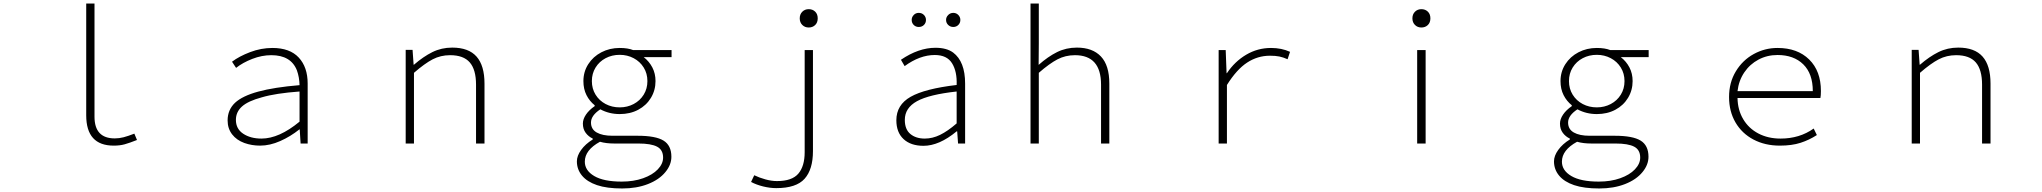

<svg xmlns="http://www.w3.org/2000/svg" viewBox="-20 -814 11582 1089"><path d="M469 -160V-794H516V-152Q516 -29 631 -29Q656 -29 681 -35.5Q706 -42 742 -56L757 -20Q714 -3 687 4.5Q660 12 625 12Q469 12 469 -160Z M1366 -3Q1322 -19 1296.5 -52Q1271 -85 1271 -131Q1271 -191 1313 -231Q1355 -270 1445 -294.5Q1535 -319 1679 -331Q1678 -376 1664 -415Q1630 -501 1519 -501Q1465 -501 1411 -480Q1357 -459 1319 -429L1296 -464Q1337 -495 1399 -518.5Q1461 -542 1525 -542Q1624 -542 1674.5 -487.5Q1725 -433 1725 -340V0H1685L1680 -80H1678Q1628 -40 1569.5 -14Q1511 12 1455 12Q1408 12 1366 -3ZM1679 -124V-295Q1543 -285 1465 -262Q1387 -241 1352.5 -210Q1318 -179 1318 -134Q1318 -83 1359.5 -55.5Q1401 -28 1463 -28Q1563 -28 1679 -124Z M2281 -531H2320L2326 -447H2328Q2381 -493 2432.5 -518.5Q2484 -544 2545 -544Q2638 -544 2683 -493Q2728 -442 2728 -340V0H2680V-334Q2680 -419 2644.5 -460Q2609 -501 2533 -501Q2479 -501 2434 -477.5Q2389 -454 2328 -401V0H2281Z M3366 236Q3310 217 3281 182Q3252 147 3252 101Q3252 70 3276 36.5Q3300 3 3342 -23V-28Q3318 -39 3302 -60.5Q3286 -82 3286 -113Q3286 -138 3303.5 -164Q3321 -190 3353 -212V-217Q3324 -240 3306.5 -274.5Q3289 -309 3289 -354Q3289 -407 3316.5 -450Q3344 -493 3391 -517.5Q3438 -542 3495 -542Q3541 -542 3571 -530H3789V-490H3631Q3662 -466 3680 -431.5Q3698 -397 3698 -354Q3698 -302 3672 -259Q3646 -216 3600 -191.5Q3554 -167 3495 -167Q3435 -167 3385 -194Q3332 -159 3332 -119Q3332 -81 3364.5 -62.5Q3397 -44 3454 -44H3597Q3699 -44 3743.5 -16.5Q3788 11 3788 75Q3788 121 3754 162Q3719 205 3655 230Q3591 255 3509 255Q3422 255 3366 236ZM3652 -354Q3652 -397 3631 -431Q3610 -465 3574 -484Q3538 -503 3495 -503Q3451 -503 3415 -484Q3379 -465 3358 -431Q3337 -397 3337 -354Q3337 -311 3358 -277Q3379 -243 3415 -224Q3451 -205 3495 -205Q3538 -205 3574 -224Q3610 -243 3631 -277Q3652 -311 3652 -354ZM3741 80Q3741 36 3707 18Q3673 0 3601 0H3464Q3417 0 3383 -10Q3297 37 3297 103Q3297 153 3350.5 184.5Q3404 216 3506 216Q3574 216 3627.5 197Q3681 178 3711 146.5Q3741 115 3741 80Z M4240 218 4258 180Q4287 194 4321.5 203.5Q4356 213 4387 213Q4472 213 4508 171Q4544 129 4544 49V-530H4591V43Q4591 147 4543.5 200Q4496 253 4383 253Q4347 253 4308.5 243.5Q4270 234 4240 218ZM4516 -710Q4516 -733 4530.5 -747.5Q4545 -762 4567 -762Q4589 -762 4603.5 -748Q4618 -734 4618 -710Q4618 -686 4603.5 -672Q4589 -658 4567 -658Q4545 -658 4530.5 -672.5Q4516 -687 4516 -710Z M5064 -132Q5064 -219 5145 -265Q5226 -311 5406 -332Q5409 -408 5380 -455Q5351 -502 5282 -502Q5197 -502 5111 -439L5090 -475Q5190 -543 5286 -543Q5349 -543 5386 -516Q5454 -465 5454 -340V0H5414L5409 -69H5406Q5307 13 5218 13Q5146 13 5105 -25Q5064 -63 5064 -132ZM5406 -114V-295Q5250 -278 5181 -240Q5112 -202 5112 -134Q5112 -80 5143.5 -54Q5175 -28 5225 -28Q5269 -28 5312 -49Q5355 -70 5406 -114ZM5151 -701Q5151 -717 5162.5 -729Q5174 -741 5191 -741Q5209 -741 5220.5 -729Q5232 -717 5232 -701Q5232 -684 5220.5 -672.5Q5209 -661 5191 -661Q5174 -661 5162.5 -672.5Q5151 -684 5151 -701ZM5346 -701Q5346 -717 5358 -729Q5370 -741 5387 -741Q5404 -741 5415.5 -729Q5427 -717 5427 -701Q5427 -684 5415.5 -672.5Q5404 -661 5387 -661Q5370 -661 5358 -672.5Q5346 -684 5346 -701Z M5825 -794H5872V-567L5871 -446Q5924 -493 5975.5 -518.5Q6027 -544 6088 -544Q6177 -544 6224.5 -493.5Q6272 -443 6272 -340V0H6225V-334Q6225 -501 6077 -501Q6023 -501 5978 -477.5Q5933 -454 5872 -401V0H5825Z M6892 -530H6932L6937 -399H6939Q6983 -465 7048 -503.5Q7113 -542 7189 -542Q7249 -542 7297 -520L7283 -478Q7258 -489 7236.5 -493.5Q7215 -498 7183 -498Q7113 -498 7053.5 -459Q6994 -420 6939 -332V0H6892Z M8018 -530H8066V0H8018ZM7991 -710Q7991 -733 8005.5 -747.5Q8020 -762 8042 -762Q8064 -762 8078.5 -748Q8093 -734 8093 -710Q8093 -686 8078.5 -672Q8064 -658 8042 -658Q8020 -658 8005.5 -672.5Q7991 -687 7991 -710Z M8908 236Q8852 217 8823 182Q8794 147 8794 101Q8794 70 8818 36.5Q8842 3 8884 -23V-28Q8860 -39 8844 -60.5Q8828 -82 8828 -113Q8828 -138 8845.5 -164Q8863 -190 8895 -212V-217Q8866 -240 8848.5 -274.5Q8831 -309 8831 -354Q8831 -407 8858.5 -450Q8886 -493 8933 -517.5Q8980 -542 9037 -542Q9083 -542 9113 -530H9331V-490H9173Q9204 -466 9222 -431.5Q9240 -397 9240 -354Q9240 -302 9214 -259Q9188 -216 9142 -191.5Q9096 -167 9037 -167Q8977 -167 8927 -194Q8874 -159 8874 -119Q8874 -81 8906.5 -62.5Q8939 -44 8996 -44H9139Q9241 -44 9285.5 -16.5Q9330 11 9330 75Q9330 121 9296 162Q9261 205 9197 230Q9133 255 9051 255Q8964 255 8908 236ZM9194 -354Q9194 -397 9173 -431Q9152 -465 9116 -484Q9080 -503 9037 -503Q8993 -503 8957 -484Q8921 -465 8900 -431Q8879 -397 8879 -354Q8879 -311 8900 -277Q8921 -243 8957 -224Q8993 -205 9037 -205Q9080 -205 9116 -224Q9152 -243 9173 -277Q9194 -311 9194 -354ZM9283 80Q9283 36 9249 18Q9215 0 9143 0H9006Q8959 0 8925 -10Q8839 37 8839 103Q8839 153 8892.5 184.5Q8946 216 9048 216Q9116 216 9169.5 197Q9223 178 9253 146.5Q9283 115 9283 80Z M9787 -264Q9787 -346 9825.5 -409.5Q9864 -473 9927 -507.5Q9990 -542 10062 -542Q10175 -542 10241.5 -476.5Q10308 -411 10308 -298Q10308 -271 10305 -258H9835Q9836 -191 9867 -138.5Q9898 -86 9953 -57Q10008 -28 10079 -28Q10187 -28 10267 -85L10285 -48Q10242 -20 10192.5 -4Q10143 12 10075 12Q9991 12 9925.5 -22.5Q9860 -57 9823.5 -119.5Q9787 -182 9787 -264ZM10062 -502Q10003 -502 9954 -476Q9905 -450 9873.5 -403.5Q9842 -357 9835 -297H10262Q10262 -396 10208 -449Q10154 -502 10062 -502Z M10823 -531H10862L10868 -447H10870Q10923 -493 10974.5 -518.5Q11026 -544 11087 -544Q11180 -544 11225 -493Q11270 -442 11270 -340V0H11222V-334Q11222 -419 11186.5 -460Q11151 -501 11075 -501Q11021 -501 10976 -477.5Q10931 -454 10870 -401V0H10823Z"/></svg>

Font: Merged Yaku Han JP ExtraLight
Style: Regular
Weight: 250
Designer: Ryoko NISHIZUKA 西塚涼子 (kana, bopomofo & ideographs); Paul D. Hunt (Latin, Greek & Cyrillic); Sandoll Communications 산돌커뮤니
Foundry: Adobe
Version: Version 2.004